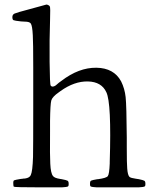

<svg xmlns="http://www.w3.org/2000/svg" viewBox="-20 -806 680 826"><path d="M246.1 0Q266.6 -1 272.5 -3.9Q275.4 -5.9 275.4 -12.7Q275.4 -14.6 275.4 -15.6Q275.4 -25.4 271 -28.3Q266.6 -31.2 245.1 -35.2Q243.2 -35.2 239.3 -36.1Q213.9 -40 208 -48.8Q198.2 -60.5 196.3 -101.6Q194.3 -130.9 195.3 -240.2Q195.3 -255.9 195.3 -264.6Q195.3 -271.5 195.3 -285.2Q196.3 -358.4 200.7 -374Q205.1 -389.6 233.4 -409.2Q238.3 -412.1 240.2 -414.1Q299.8 -457 358.4 -455.6Q417 -454.1 437.5 -409.2Q460 -363.3 452.1 -109.4Q452.1 -106.4 452.1 -102.5Q450.2 -56.6 443.8 -48.3Q437.5 -40 402.3 -35.2H399.4Q376 -31.2 371.6 -28.8Q367.2 -26.4 367.2 -15.6Q367.2 -14.6 367.2 -12.7Q367.2 -5.9 370.1 -3.9Q376 -1 396.5 0Q411.1 0 465.8 0Q479.5 0 486.3 0Q493.2 0 506.8 0Q561.5 0 576.2 0Q596.7 -1 602.5 -3.9Q605.5 -5.9 605.5 -12.7Q605.5 -14.6 605.5 -15.6Q605.5 -25.4 601.1 -28.3Q596.7 -31.2 577.1 -35.2Q572.3 -36.1 564.5 -37.1Q543 -40 537.1 -44.9Q529.3 -52.7 527.3 -81.1Q525.4 -100.6 525.4 -173.8Q525.4 -200.2 525.4 -214.8Q524.4 -351.6 520.5 -388.2Q516.6 -424.8 501 -456.1Q469.7 -513.7 394.5 -514.6Q319.3 -515.6 244.1 -458Q240.2 -455.1 233.4 -450.2Q222.7 -441.4 219.7 -438.5Q205.1 -428.7 198.2 -437.5Q194.3 -441.4 193.4 -539.1Q192.4 -636.7 195.3 -717.8Q197.3 -775.4 194.3 -778.3Q193.4 -781.2 187.5 -784.2Q181.6 -787.1 178.7 -786.1Q176.8 -786.1 107.4 -766.6Q51.8 -752 42.5 -747.6Q33.2 -743.2 33.2 -732.4Q33.2 -721.7 38.1 -719.2Q43 -716.8 70.3 -713.9Q76.2 -712.9 86.9 -712.9Q106.4 -712.9 112.3 -705.1Q119.1 -695.3 121.1 -654.3Q123 -625 123 -515.6Q123 -460.9 123 -427.7Q123 -396.5 123 -342.8Q123 -175.8 122.1 -130.9Q120.1 -68.4 112.3 -52.7Q107.4 -41 87.9 -38.1Q81.1 -38.1 77.6 -37.1Q74.2 -36.1 68.4 -36.1Q44.9 -32.2 41 -30.3Q37.1 -28.3 37.1 -21.5Q37.1 -18.6 37.1 -17.6Q37.1 -6.8 39.1 -2.9Q41 0 155.3 0Q162.1 0 175.8 0Q231.4 0 246.1 0Z"/></svg>

Font: Bpmf GenWan Min R
Style: R
Weight: 400
Foundry: But Ko
Version: Version 1.320